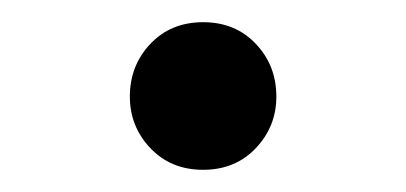

<svg xmlns="http://www.w3.org/2000/svg" viewBox="-20 -449 366 173"><path d="M163 -296Q134 -296 115.5 -315.5Q97 -335 97 -362Q97 -390 115.5 -409.5Q134 -429 163 -429Q192 -429 210.5 -409.5Q229 -390 229 -362Q229 -335 210.5 -315.5Q192 -296 163 -296Z"/></svg>

Font: Shippori Mincho TTF
Style: Regular
Weight: 400
Version: Version 2.100